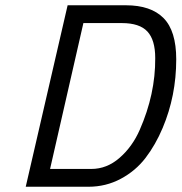

<svg xmlns="http://www.w3.org/2000/svg" viewBox="-20 -712 692 732"><path d="M444.8 -624H297.9L170.9 -67.9H328.1Q387.2 -67.9 435.5 -109.9Q484.4 -152.3 512.7 -216.8Q572.8 -353.5 571.8 -490.7Q571.8 -559.6 542 -591.8Q512.2 -624 444.8 -624ZM316.9 0H78.1L237.8 -691.9H460Q555.2 -691.9 603.5 -643.1Q651.9 -594.2 651.9 -485.8Q651.9 -346.7 600.1 -224.1Q573.2 -160.2 535.2 -110.4Q497.1 -60.5 440.4 -30.3Q383.8 0 316.9 0Z"/></svg>

Font: TitilliumWeb-Italic
Style: Italic
Weight: 400
Italic angle: -13°
Version: Version 1.001;PS 57.000;hotconv 1.0.70;makeotf.lib2.5.55311